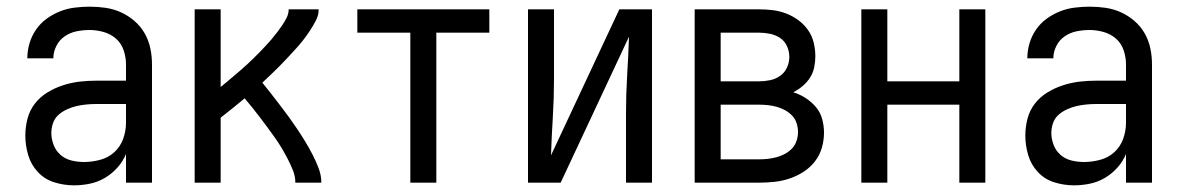

<svg xmlns="http://www.w3.org/2000/svg" viewBox="-20 -548 3540 576"><path d="M202 8Q172 8 143 -1Q114 -10 93.5 -32Q73 -54 64.5 -83Q56 -112 56 -141Q56 -167 62.5 -192Q69 -217 84.5 -237Q100 -257 122 -270.5Q144 -284 168.5 -292Q193 -300 218 -303Q243 -306 269 -306H358V-355Q358 -376 351 -397Q344 -418 328 -432Q312 -446 291 -452Q270 -458 249 -458Q229 -458 209.5 -454Q190 -450 174 -439Q158 -428 149 -410Q140 -392 140 -373Q140 -373 140 -373Q140 -373 140 -373Q140 -373 140 -373Q140 -373 140 -373Q140 -373 140 -373Q140 -373 140 -373H62Q62 -373 62 -373Q62 -373 62 -373Q62 -396 68.5 -418Q75 -440 88 -459Q101 -478 119.5 -491.5Q138 -505 159 -513.5Q180 -522 203 -525Q226 -528 249 -528Q273 -528 297 -524.5Q321 -521 343 -511Q365 -501 383.5 -485Q402 -469 414 -448Q426 -427 431 -403Q436 -379 436 -355V0H358V-86Q349 -64 332.5 -45.5Q316 -27 295 -14.5Q274 -2 250 3Q226 8 202 8ZM232 -62Q256 -62 280.5 -68.5Q305 -75 323 -91.5Q341 -108 349.5 -131.5Q358 -155 358 -180V-236H269Q254 -236 238.5 -234.5Q223 -233 208.5 -229.5Q194 -226 180 -219.5Q166 -213 155 -203Q144 -193 139 -178.5Q134 -164 134 -149Q134 -131 141 -113Q148 -95 162 -83Q176 -71 194.5 -66.5Q213 -62 232 -62Z M564 0V-520H642V-287Q652 -295 662 -303.5Q672 -312 682 -320.5Q692 -329 702 -337.5Q712 -346 721.5 -355Q731 -364 740.5 -373Q750 -382 759 -391.5Q768 -401 777 -410.5Q786 -420 794.5 -430Q803 -440 811 -450.5Q819 -461 826.5 -472Q834 -483 840 -495Q846 -507 846 -520H936Q936 -502 927.5 -486Q919 -470 909.5 -455.5Q900 -441 889 -427Q878 -413 866 -400Q854 -387 842 -374Q830 -361 817.5 -348.5Q805 -336 792.5 -324Q780 -312 767 -300Q781 -283 794.5 -265.5Q808 -248 821.5 -230.5Q835 -213 848 -195Q861 -177 873 -159Q885 -141 896.5 -122Q908 -103 918 -83.5Q928 -64 936 -43Q944 -22 944 0H866Q866 -19 859 -36.5Q852 -54 843.5 -70.5Q835 -87 825.5 -103Q816 -119 805 -134.5Q794 -150 783 -165Q772 -180 760.5 -195Q749 -210 737.5 -224.5Q726 -239 714 -253Q696 -238 678 -223.5Q660 -209 642 -195V0Z M1211 0V-450H1052V-520H1448V-450H1289V0Z M1564 0V-520H1642V-312Q1642 -254 1638.5 -197Q1635 -140 1633 -82L1838 -520H1936V0H1858V-208Q1858 -266 1861.5 -323Q1865 -380 1867 -438L1662 0Z M2064 0V-520H2257Q2278 -520 2298.5 -517.5Q2319 -515 2338.5 -507.5Q2358 -500 2375 -487.5Q2392 -475 2404 -458Q2416 -441 2421 -420.5Q2426 -400 2426 -379Q2426 -362 2422.5 -345.5Q2419 -329 2410 -315Q2401 -301 2388 -290Q2375 -279 2360 -271Q2380 -265 2397.5 -253.5Q2415 -242 2428 -226.5Q2441 -211 2446.5 -191Q2452 -171 2452 -150Q2452 -127 2445.5 -104.5Q2439 -82 2424.5 -63.5Q2410 -45 2390.5 -32.5Q2371 -20 2349 -12.5Q2327 -5 2303.5 -2.5Q2280 0 2257 0ZM2142 -304H2257Q2274 -304 2290.5 -307.5Q2307 -311 2320.5 -320.5Q2334 -330 2341 -345.5Q2348 -361 2348 -377Q2348 -394 2341 -409.5Q2334 -425 2320.5 -434Q2307 -443 2290.5 -446.5Q2274 -450 2257 -450H2142ZM2142 -70H2257Q2271 -70 2284 -71.5Q2297 -73 2310 -76.5Q2323 -80 2335 -86.5Q2347 -93 2356 -102.5Q2365 -112 2369.5 -125Q2374 -138 2374 -152Q2374 -165 2370 -178Q2366 -191 2356.5 -201Q2347 -211 2335 -217.5Q2323 -224 2310.5 -227.5Q2298 -231 2284.5 -232.5Q2271 -234 2257 -234H2142Z M2564 0V-520H2642V-304H2858V-520H2936V0H2858V-234H2642V0Z M3202 8Q3172 8 3143 -1Q3114 -10 3093.5 -32Q3073 -54 3064.5 -83Q3056 -112 3056 -141Q3056 -167 3062.5 -192Q3069 -217 3084.5 -237Q3100 -257 3122 -270.5Q3144 -284 3168.5 -292Q3193 -300 3218 -303Q3243 -306 3269 -306H3358V-355Q3358 -376 3351 -397Q3344 -418 3328 -432Q3312 -446 3291 -452Q3270 -458 3249 -458Q3229 -458 3209.5 -454Q3190 -450 3174 -439Q3158 -428 3149 -410Q3140 -392 3140 -373Q3140 -373 3140 -373Q3140 -373 3140 -373Q3140 -373 3140 -373Q3140 -373 3140 -373Q3140 -373 3140 -373Q3140 -373 3140 -373H3062Q3062 -373 3062 -373Q3062 -373 3062 -373Q3062 -396 3068.5 -418Q3075 -440 3088 -459Q3101 -478 3119.5 -491.5Q3138 -505 3159 -513.5Q3180 -522 3203 -525Q3226 -528 3249 -528Q3273 -528 3297 -524.5Q3321 -521 3343 -511Q3365 -501 3383.5 -485Q3402 -469 3414 -448Q3426 -427 3431 -403Q3436 -379 3436 -355V0H3358V-86Q3349 -64 3332.5 -45.5Q3316 -27 3295 -14.5Q3274 -2 3250 3Q3226 8 3202 8ZM3232 -62Q3256 -62 3280.5 -68.5Q3305 -75 3323 -91.5Q3341 -108 3349.5 -131.5Q3358 -155 3358 -180V-236H3269Q3254 -236 3238.5 -234.5Q3223 -233 3208.5 -229.5Q3194 -226 3180 -219.5Q3166 -213 3155 -203Q3144 -193 3139 -178.5Q3134 -164 3134 -149Q3134 -131 3141 -113Q3148 -95 3162 -83Q3176 -71 3194.5 -66.5Q3213 -62 3232 -62Z"/></svg>

Font: Zed Mono
Style: Regular
Weight: 400
Monospace: yes
Designer: Belleve Invis
Foundry: Belleve Invis
Version: Version 1.0.0; ttfautohint (v1.8.4)